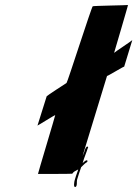

<svg xmlns="http://www.w3.org/2000/svg" viewBox="-20 -748 548 766"><path d="M278.2 -30C276.3 -24 272 0 280.6 -2C289.2 -4 285.6 -25 287.2 -30C291.5 -44 298.5 -67 303.8 -81C306.4 -83 316.7 -94 319.4 -96C322 -98 331.2 -102 328.7 -107C325.5 -113 312.6 -100 309.7 -97L310.6 -100L313 -108L315.2 -115C318.5 -126 323.9 -137 326.6 -146L329.1 -154C330 -157 332.6 -159 331.2 -161C328.4 -168 321.3 -158 319.8 -153L317.6 -146C315.2 -138 313.3 -135 309.5 -126L407 -445C406.1 -442 476.3 -485 475.4 -482L507.8 -588C507.2 -586 435.8 -539 435.2 -537C435.2 -537 491.9 -729 490.6 -728C489.3 -727 353.7 -725 350 -723C345.4 -721 249.1 -419 245.5 -417C240.6 -414 166.9 -366 166.3 -364L129.5 -247C129.2 -246 199.7 -290 200.4 -289C201.1 -288 130.5 -54 131.5 -54C132.5 -54 266.5 -54 267.8 -55C269.1 -56 271.7 -58 272.3 -60C276.9 -65 285.8 -68 292 -72L290.2 -66C285.8 -55 281.2 -40 278.2 -30Z"/></svg>

Font: Hussar Wojna
Style: 3Obl
Weight: 400
Designer: Robert Jablonski
Foundry: Cannot Into Space Fonts
Version: Version 1.01